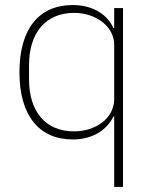

<svg xmlns="http://www.w3.org/2000/svg" viewBox="-20 -540 607 760"><path d="M432 200H467V-508H432V-429H429C407 -478 353 -520 268 -520C136 -520 57 -428 57 -254C57 -81 136 12 268 12C353 12 406 -31 429 -79H432ZM273 -20C160 -20 95 -99 95 -225V-283C95 -409 160 -489 273 -489C358 -489 432 -437 432 -362V-148C432 -71 358 -20 273 -20Z"/></svg>

Font: IBM Plex Thai Looped ExtraLight
Style: Regular
Weight: 200
Designer: Mike Abbink, Paul van der Laan, Pieter van Rosmalen, Ben Mitchell, Mark Frömberg
Foundry: Bold Monday
Version: Version 1.0